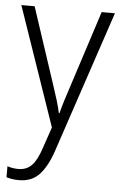

<svg xmlns="http://www.w3.org/2000/svg" viewBox="-55 -571 532 850"><g transform="rotate(5 211.5 -145.5)"><path d="M5 -532H64L175 -196Q189 -154 198 -124.5Q207 -95 212 -70H215Q221 -95 231 -127Q241 -159 253 -195L362 -532H421L210 98Q186 169 152 205Q118 241 62 241Q46 241 32.5 239Q19 237 6 233V184Q17 188 29.5 190Q42 192 55 192Q91 192 114 168.5Q137 145 155 90L187 -4Z"/></g></svg>

Font: Noto Sans Lao UI SemCond Light
Style: Regular
Weight: 300
Width: 4
Designer: Monotype Design Team
Foundry: Monotype Imaging Inc.
Version: Version 2.000; ttfautohint (v1.8.4.7-5d5b)